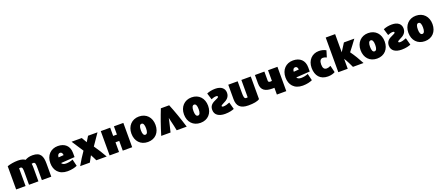

<svg xmlns="http://www.w3.org/2000/svg" viewBox="130 -2447 9481 4141"><g transform="rotate(-20 4871.0 -377.0)"><path d="M270 15V-393C279 -394 288 -395 298 -395C349 -395 349 -349 349 -254V15H565V-292C565 -317 564 -366 558 -391C569 -394 582 -396 593 -396C644 -396 644 -349 644 -256V15H860V-286C860 -450 821 -558 635 -558C559 -558 504 -539 465 -515C434 -537 385 -558 301 -558C210 -558 121 -541 54 -518V15Z M1234 26C1328 26 1407 5 1455 -18L1417 -175C1376 -156 1317 -142 1259 -142C1205 -142 1175 -159 1159 -189L1476 -210V-305C1476 -467 1373 -558 1216 -558C1053 -558 940 -444 940 -265C940 -104 1034 26 1234 26ZM1212 -404C1247 -404 1265 -377 1269 -331L1150 -322C1151 -372 1172 -404 1212 -404Z M1745 15C1754 -3 1798 -85 1822 -126C1848 -81 1875 -26 1894 15H2132C2078 -82 2013 -185 1945 -282C2004 -369 2064 -456 2124 -543H1907C1882 -503 1857 -462 1833 -422L1763 -543H1529C1588 -453 1647 -364 1705 -274C1644 -187 1574 -77 1523 15Z M2415 15V-208H2501V15H2717V-543H2501V-354H2415V-543H2199V15Z M3078 26C3249 26 3355 -93 3355 -266C3355 -438 3246 -558 3078 -558C2913 -558 2801 -438 2801 -266C2801 -93 2909 26 3078 26ZM3078 -392C3120 -392 3138 -344 3138 -266C3138 -188 3120 -140 3078 -140C3036 -140 3018 -187 3018 -266C3018 -343 3036 -392 3078 -392Z M3389 0H3603C3619 -72 3638 -150 3657 -225C3665 -256 3673 -295 3675 -309C3677 -295 3687 -253 3694 -225C3713 -151 3729 -78 3744 0H3974C3910 -209 3844 -396 3776 -562H3585C3520 -400 3452 -209 3389 0Z M4285 26C4456 26 4562 -93 4562 -266C4562 -438 4453 -558 4285 -558C4120 -558 4008 -438 4008 -266C4008 -93 4116 26 4285 26ZM4285 -392C4327 -392 4345 -344 4345 -266C4345 -188 4327 -140 4285 -140C4243 -140 4225 -187 4225 -266C4225 -343 4243 -392 4285 -392Z M4850 26C4947 26 5021 4 5058 -12L5014 -174C4967 -153 4912 -138 4873 -138C4845 -138 4833 -146 4833 -159C4833 -169 4850 -184 4888 -201C4975 -240 5041 -291 5041 -390C5041 -489 4969 -558 4828 -558C4754 -558 4686 -543 4634 -520L4679 -371C4714 -386 4753 -399 4790 -399C4815 -399 4828 -391 4828 -380C4828 -360 4811 -351 4743 -321C4644 -278 4614 -223 4614 -149C4614 -34 4707 26 4850 26Z M5125 -543V-211C5125 -55 5200 26 5385 26C5501 26 5595 11 5642 -25V-543H5426V-144C5415 -142 5403 -141 5391 -141C5345 -141 5341 -198 5341 -278V-543Z M5737 -543V-348C5737 -189 5834 -139 5995 -139C6007 -139 6022 -139 6038 -140V15H6254V-543H6038V-299C6023 -296 6018 -295 6005 -295C5970 -295 5954 -309 5954 -331V-543Z M6632 26C6726 26 6805 5 6853 -18L6815 -175C6774 -156 6715 -142 6657 -142C6603 -142 6573 -159 6557 -189L6874 -210V-305C6874 -467 6771 -558 6614 -558C6451 -558 6338 -444 6338 -265C6338 -104 6432 26 6632 26ZM6610 -404C6645 -404 6663 -377 6667 -331L6548 -322C6549 -372 6570 -404 6610 -404Z M7210 26C7282 26 7337 8 7374 -14L7335 -172C7301 -154 7269 -146 7243 -146C7184 -146 7157 -186 7157 -268C7157 -349 7187 -391 7240 -391C7268 -391 7297 -381 7324 -368L7369 -517C7323 -543 7270 -558 7206 -558C7052 -558 6938 -444 6938 -268C6938 -88 7034 26 7210 26Z M7664 15V-213C7696 -171 7774 -11 7784 15H8027C7975 -86 7901 -209 7834 -301C7896 -379 7962 -468 8020 -547H7781C7749 -493 7706 -426 7664 -363V-780H7448V15Z M8338 26C8509 26 8615 -93 8615 -266C8615 -438 8506 -558 8338 -558C8173 -558 8061 -438 8061 -266C8061 -93 8169 26 8338 26ZM8338 -392C8380 -392 8398 -344 8398 -266C8398 -188 8380 -140 8338 -140C8296 -140 8278 -187 8278 -266C8278 -343 8296 -392 8338 -392Z M8903 26C9000 26 9074 4 9111 -12L9067 -174C9020 -153 8965 -138 8926 -138C8898 -138 8886 -146 8886 -159C8886 -169 8903 -184 8941 -201C9028 -240 9094 -291 9094 -390C9094 -489 9022 -558 8881 -558C8807 -558 8739 -543 8687 -520L8732 -371C8767 -386 8806 -399 8843 -399C8868 -399 8881 -391 8881 -380C8881 -360 8864 -351 8796 -321C8697 -278 8667 -223 8667 -149C8667 -34 8760 26 8903 26Z M9435 26C9606 26 9712 -93 9712 -266C9712 -438 9603 -558 9435 -558C9270 -558 9158 -438 9158 -266C9158 -93 9266 26 9435 26ZM9435 -392C9477 -392 9495 -344 9495 -266C9495 -188 9477 -140 9435 -140C9393 -140 9375 -187 9375 -266C9375 -343 9393 -392 9435 -392Z"/></g></svg>

Font: Repo ExtraBlack
Style: Regular
Weight: 400
Designer: Stefan Peev
Foundry: Context Ltd
Version: Version 001.502